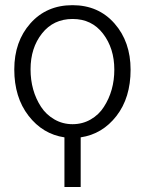

<svg xmlns="http://www.w3.org/2000/svg" viewBox="-20 -541 574 761"><path d="M142.6 -117.7Q162.6 -86.9 195.3 -67.9Q228 -48.8 267.6 -48.8Q307.1 -48.8 339.6 -67.6Q372.1 -86.4 391.6 -117.2Q433.1 -181.2 433.1 -265.1Q433.1 -349.1 388.4 -407.5Q343.8 -465.8 267.8 -465.8Q191.9 -465.8 146.5 -408.4Q101.1 -351.1 101.1 -266.4Q101.1 -181.6 142.6 -117.7ZM299.8 3.4V200.2H235.4V3.4Q149.4 -9.3 93 -82.3Q36.6 -155.3 36.6 -265.9Q36.6 -376.5 100.6 -448.5Q164.6 -520.5 267.3 -520.5Q370.1 -520.5 433.8 -448Q497.6 -375.5 497.6 -264.6Q497.6 -153.8 441.7 -81.5Q385.7 -9.3 299.8 3.4Z"/></svg>

Font: News Cycle
Style: Regular
Weight: 500
Version: Version 0.5.2